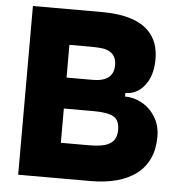

<svg xmlns="http://www.w3.org/2000/svg" viewBox="-54 -814 810 865"><g transform="rotate(5 351.5 -381.5)"><path d="M60 0V-763H372Q523 -763 586 -697Q631 -651 631 -572Q631 -499 596.5 -454Q562 -409 509 -409V-393Q550 -393 587 -372Q624 -351 647 -313Q670 -275 670 -226Q670 -114 594 -56Q520 0 386 0ZM357 -455Q452 -455 452 -530Q452 -567 428 -585Q412 -597 389.5 -600Q367 -603 333 -603H239V-455ZM363 -160Q401 -160 426.5 -165Q452 -170 468 -183Q491 -201 491 -241Q491 -285 463.5 -300Q436 -315 376 -315H239V-160Z"/></g></svg>

Font: Open Sauce Sans Black
Style: Regular
Weight: 900
Designer: Alfredo Marco Pradil
Foundry: Creative Sauce Fz LLC
Version: Version 1.477